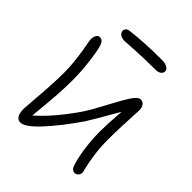

<svg xmlns="http://www.w3.org/2000/svg" viewBox="-238 -1032 1173 1173"><g transform="rotate(45 348.5 -445.0)"><path d="M233.9 -806.2Q209.5 -806.2 195.3 -817.1Q181.2 -828.1 181.2 -842.8Q181.2 -853 188.5 -861.6Q195.8 -870.1 212.9 -872.1Q320.3 -886.2 477.1 -886.2Q508.8 -886.2 524.9 -875.2Q541 -864.3 541 -852.1Q541 -835.4 527.6 -825.7Q514.2 -815.9 490.2 -815.9Q393.6 -815.9 314.9 -811Q236.3 -806.2 233.9 -806.2ZM136.2 -3.9Q90.8 -3.9 90.8 -80.1Q90.8 -90.3 100.3 -207Q109.9 -323.7 109.9 -411.1Q109.9 -465.8 102.5 -523.7Q95.2 -581.5 87.6 -620.8Q80.1 -660.2 80.1 -669.9Q80.1 -688 88.4 -702.4Q96.7 -716.8 110.8 -716.8Q135.7 -716.8 147 -685.1Q157.2 -657.7 168.2 -573.5Q179.2 -489.3 179.2 -411.1Q179.2 -322.3 168.5 -208Q157.7 -93.8 157.2 -85.9Q255.9 -171.9 357.9 -320.8Q390.1 -370.1 434.3 -454.3Q478.5 -538.6 506.6 -581.3Q534.7 -624 556.2 -624Q575.2 -624 586.2 -609.4Q597.2 -594.7 597.2 -571.8Q597.2 -566.4 595 -523.9Q592.8 -481.4 590.3 -420.7Q587.9 -359.9 587.9 -310.1Q587.9 -242.7 596.2 -184.6Q604.5 -126.5 612.8 -93.5Q621.1 -60.5 621.1 -55.2Q621.1 -42 611.3 -31Q601.6 -20 588.9 -20Q565.9 -20 556.2 -44.9Q540 -88.9 529.1 -161.4Q518.1 -233.9 518.1 -310.1Q518.1 -368.2 526.9 -487.8Q436 -328.6 409.2 -287.1Q325.7 -166 250.7 -85Q175.8 -3.9 136.2 -3.9Z"/></g></svg>

Font: Shantell Sans Irregular
Style: Regular
Weight: 300
Designer: Stephen Nixon, Anya Danilova, Shantell Martin
Foundry: Arrow Type
Version: Version 1.006;[9816181b4]